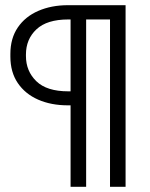

<svg xmlns="http://www.w3.org/2000/svg" viewBox="-20 -720 578 740"><path d="M252 0V-314H242Q177 -314 127 -336Q77 -358 48.5 -400Q20 -442 20 -502V-512Q20 -572 48.5 -614Q77 -656 127.5 -678Q178 -700 242 -700H464V0H404V-645H312V0ZM252 -368V-645H243Q161 -645 120.5 -607Q80 -569 80 -510V-504Q80 -446 120 -407Q160 -368 243 -368Z"/></svg>

Font: Space Grotesk Frontify Light
Style: Regular
Weight: 300
Designer: Florian Karsten
Version: Version 2.000